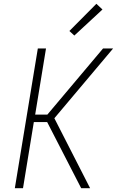

<svg xmlns="http://www.w3.org/2000/svg" viewBox="-20 -990 640 1010"><path d="M407 0 228 -348H158L101 0H58L179 -735H222L165 -387H229L522 -735H575L266 -368L454 0ZM371 -803 345 -827 487 -970 519 -940Z"/></svg>

Font: Iosevka Aile XLt Obl
Style: Regular
Weight: 200
Italic angle: -9°
Designer: Belleve Invis
Foundry: Belleve Invis
Version: Version 31.1.0; ttfautohint (v1.8.4)